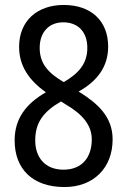

<svg xmlns="http://www.w3.org/2000/svg" viewBox="-20 -744 512 774"><path d="M237 -724C130 -724 57 -660 57 -555C57 -479 96 -421 165 -372C85 -326 39 -266 39 -178C39 -63 111 10 240 10C357 10 434 -67 434 -182C434 -272 376 -326 297 -375C372 -417 416 -475 416 -556C416 -661 346 -724 237 -724ZM235 -654C295 -654 332 -615 332 -551C332 -489 299 -449 237 -413C176 -449 140 -486 140 -551C140 -615 178 -654 235 -654ZM122 -178C122 -248 153 -293 226 -335L245 -323C314 -283 350 -238 350 -182C350 -110 311 -60 236 -60C161 -60 122 -110 122 -178Z"/></svg>

Font: Noto Sans Myanmar UI Condensed
Style: Regular
Weight: 400
Width: 3
Designer: Monotype Design Team
Foundry: Monotype Imaging Inc.
Version: Version 2.103